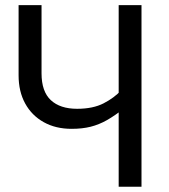

<svg xmlns="http://www.w3.org/2000/svg" viewBox="-20 -708 640 728"><path d="M137.5 -688.5V-430Q137.5 -361 172.8 -328.2Q208 -295.5 272.5 -295.5Q332.5 -295.5 372.8 -316.2Q413 -337 439 -365L449.5 -296.5Q415.5 -269.5 385.5 -252.5Q355.5 -235.5 323.8 -227.5Q292 -219.5 251.5 -219.5Q191 -219.5 145.8 -244.8Q100.5 -270 75.5 -315.5Q50.5 -361 50.5 -422.5V-688.5ZM516.5 -688.5V0H430V-688.5Z"/></svg>

Font: Fast_Mono
Style: Regular
Weight: 400
Monospace: yes
Designer: Carrois Corporate, Edenspiekermann AG, Nikita Prokopov
Foundry: Carrois Corporate, Edenspiekermann AG, Nikita Prokopov
Version: Version 5.002